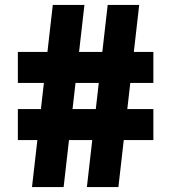

<svg xmlns="http://www.w3.org/2000/svg" viewBox="-20 -760 696 780"><path d="M333 0 417.5 -740H545.5L461 0ZM52.5 -191V-317H603V-191ZM110 0 194.5 -740H323L238.5 0ZM52.5 -423V-549H603V-423Z"/></svg>

Font: Encode Sans SemiExpanded
Style: Bold
Weight: 700
Width: 6
Designer: Multiple Designers
Foundry: Impallari Type
Version: Version 3.002